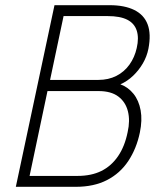

<svg xmlns="http://www.w3.org/2000/svg" viewBox="-20 -720 597 740"><path d="M403 -700H190L41 0H272Q342 0 392.5 -26Q443 -52 474.5 -99.5Q506 -147 519 -209Q529 -257 522 -295Q515 -333 494.5 -358.5Q474 -384 444 -395Q471 -407 493 -428Q515 -449 530.5 -475.5Q546 -502 552 -532Q563 -589 549 -626Q535 -663 497.5 -681.5Q460 -700 403 -700ZM359 -412H173L225 -658H395Q443 -658 470.5 -644Q498 -630 507 -602Q516 -574 507 -535Q499 -499 479 -471Q459 -443 428.5 -427.5Q398 -412 359 -412ZM279 -42H94L163 -369H360Q408 -369 436 -348Q464 -327 473 -291Q482 -255 472 -211Q461 -156 435 -118Q409 -80 370.5 -61Q332 -42 279 -42Z"/></svg>

Font: Advent Pro Light
Style: Italic
Weight: 300
Italic angle: -12°
Version: Version 3.000